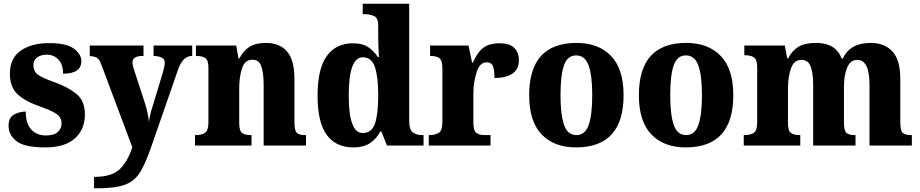

<svg xmlns="http://www.w3.org/2000/svg" viewBox="-20 -780 4930 1029"><path d="M223 10Q327 10 381 -38Q435 -86 435 -167Q435 -239 391 -275.5Q347 -312 276 -338Q207 -362 183 -380Q159 -398 159 -430Q159 -458 179.5 -472.5Q200 -487 230 -487Q269 -487 293.5 -460.5Q318 -434 318 -385Q416 -385 416 -453Q416 -489 376.5 -519Q337 -549 244 -549Q149 -549 91 -508.5Q33 -468 33 -385Q33 -313 74.5 -274.5Q116 -236 198 -208Q258 -187 284 -168.5Q310 -150 310 -118Q310 -92 290.5 -73Q271 -54 225 -54Q177 -54 147.5 -86Q118 -118 118 -182Q84 -182 55 -166Q26 -150 26 -106Q26 -56 69 -23Q112 10 223 10Z M484 229H503Q599 229 651 209.5Q703 190 733 139.5Q763 89 794 -3L935 -409Q960 -479 1007 -480H1010V-536H803V-480H807Q863 -477 863 -445Q863 -434 859.5 -418Q856 -402 853 -392L796 -204Q791 -190 786 -169Q781 -148 778 -126Q777 -146 771 -174Q765 -202 754 -236L700 -401Q696 -412 693 -424Q690 -436 690 -446Q690 -480 745 -480H749V-536H461V-479H466Q487 -478 500 -470Q513 -462 523 -434L689 9Q667 80 624.5 124Q582 168 484 168Z M1025 0H1328V-56H1324Q1293 -56 1277.5 -67.5Q1262 -79 1262 -121V-306Q1262 -367 1277 -413.5Q1292 -460 1333 -460Q1368 -460 1380.5 -424.5Q1393 -389 1393 -325V0H1620V-56H1616Q1584 -56 1571 -68Q1558 -80 1558 -126V-357Q1558 -458 1518.5 -504Q1479 -550 1405 -550Q1350 -550 1317 -529Q1284 -508 1263 -467H1258L1246 -536H1030V-480H1034Q1065 -480 1081 -468.5Q1097 -457 1097 -416V-124Q1097 -80 1078.5 -68Q1060 -56 1029 -56H1025Z M1873 10Q1928 10 1962.5 -12.5Q1997 -35 2018 -75H2024L2054 0H2250V-56H2244Q2210 -56 2191.5 -71Q2173 -86 2173 -133V-760H1924V-704H1932Q1963 -704 1985 -694Q2007 -684 2007 -643V-590Q2007 -562 2008 -530.5Q2009 -499 2011 -474H2005Q1985 -506 1954 -527Q1923 -548 1871 -548Q1781 -548 1731.5 -480Q1682 -412 1682 -267Q1682 -123 1731.5 -56.5Q1781 10 1873 10ZM1924 -67Q1849 -67 1849 -268Q1849 -473 1924 -473Q1972 -473 1989.5 -420Q2007 -367 2007 -269Q2007 -168 1989.5 -117.5Q1972 -67 1924 -67Z M2278 0H2609V-56H2577Q2550 -56 2533.5 -67.5Q2517 -79 2517 -123V-282Q2517 -335 2533.5 -390.5Q2550 -446 2588 -446Q2614 -446 2622 -424.5Q2630 -403 2630 -362Q2690 -362 2725.5 -385Q2761 -408 2761 -458Q2761 -498 2736.5 -523Q2712 -548 2657 -548Q2601 -548 2569 -523Q2537 -498 2515 -445H2510L2491 -536H2285V-480H2288Q2319 -480 2335 -468Q2351 -456 2351 -412V-128Q2351 -81 2332 -68.5Q2313 -56 2282 -56H2278Z M3067 10Q3322 10 3322 -270Q3322 -411 3254.5 -480.5Q3187 -550 3070 -550Q2816 -550 2816 -270Q2816 -129 2883 -59.5Q2950 10 3067 10ZM3069 -56Q3022 -56 3003 -110.5Q2984 -165 2984 -270Q2984 -376 3002.5 -429.5Q3021 -483 3068 -483Q3115 -483 3134.5 -429.5Q3154 -376 3154 -270Q3154 -165 3135 -110.5Q3116 -56 3069 -56Z M3655 10Q3910 10 3910 -270Q3910 -411 3842.5 -480.5Q3775 -550 3658 -550Q3404 -550 3404 -270Q3404 -129 3471 -59.5Q3538 10 3655 10ZM3657 -56Q3610 -56 3591 -110.5Q3572 -165 3572 -270Q3572 -376 3590.5 -429.5Q3609 -483 3656 -483Q3703 -483 3722.5 -429.5Q3742 -376 3742 -270Q3742 -165 3723 -110.5Q3704 -56 3657 -56Z M3966 0H4269V-56H4266Q4235 -56 4219 -67.5Q4203 -79 4203 -121V-306Q4203 -367 4219 -413Q4235 -459 4275 -459Q4311 -459 4324.5 -424Q4338 -389 4338 -325V0H4565V-56H4561Q4529 -56 4516 -68Q4503 -80 4503 -126V-318Q4503 -375 4520 -417Q4537 -459 4575 -459Q4640 -459 4640 -325V0H4867V-56H4863Q4831 -56 4818 -68Q4805 -80 4805 -126V-357Q4805 -458 4763 -504Q4721 -550 4646 -550Q4535 -550 4497 -466H4491Q4459 -550 4354 -550Q4294 -550 4259.5 -529.5Q4225 -509 4204 -467H4199L4186 -536H3969V-484H3972Q4003 -484 4020.5 -472.5Q4038 -461 4038 -419V-124Q4038 -80 4019.5 -68Q4001 -56 3970 -56H3966Z"/></svg>

Font: Noto Serif SemiCondensed Extra
Style: Regular
Weight: 800
Width: 4
Designer: Monotype Design Team
Foundry: Monotype Imaging Inc.
Version: Version 1.002